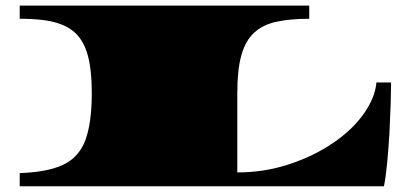

<svg xmlns="http://www.w3.org/2000/svg" viewBox="-20 -650 1396 670"><path d="M48.8 0V-45.9Q146.5 -49.3 201.2 -75.4Q255.9 -101.6 278.1 -161.6Q300.3 -221.7 300.3 -326.2Q300.3 -403.3 286.9 -454.8Q273.4 -506.3 242.2 -535.6Q221.7 -554.2 193.8 -564.9Q166 -575.7 129.9 -580.1Q93.8 -584.5 48.8 -584.5V-630.4H1059.1V-584.5Q992.2 -584.5 944.3 -574Q896.5 -563.5 866.5 -535.6Q836.4 -507.8 822.3 -457.3Q808.1 -406.7 808.1 -326.2V-48.3Q902.8 -48.3 989.3 -76.9Q1075.7 -105.5 1142.6 -151.4Q1209.5 -196.8 1249.3 -252.9Q1289.1 -309.1 1293.5 -362.3H1344.7Q1344.7 -335.4 1343.3 -287.8Q1341.8 -240.2 1338.9 -184.1Q1335.4 -127 1330.8 -79.1Q1326.2 -31.2 1319.8 0Z"/></svg>

Font: Asset
Style: Regular
Weight: 400
Version: Version 1.003; ttfautohint (v1.8.4.7-5d5b)